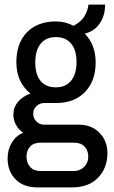

<svg xmlns="http://www.w3.org/2000/svg" viewBox="-20 -631 496 833"><path d="M348 -485Q395 -436 395 -361Q395 -280 349.5 -232.5Q304 -185 227 -184H172Q152 -184 138 -170.5Q124 -157 124 -137Q124 -118 138 -104Q152 -90 172 -90H322Q378 -90 412 -54.5Q446 -19 446 33Q446 98 405.5 140Q365 182 292 182H143Q81 182 47 146.5Q13 111 13 57Q13 18 31.5 -12.5Q50 -43 81 -55Q61 -68 49.5 -89Q38 -110 38 -134Q38 -165 58 -189Q78 -213 112 -225Q51 -275 51 -361Q51 -444 97 -491Q143 -538 223 -538Q264 -538 299 -519Q331 -536 345.5 -559Q360 -582 364 -611H436Q436 -563 412.5 -529Q389 -495 348 -485ZM133 -361Q133 -308 156 -280Q179 -252 222 -252Q265 -252 288.5 -281Q312 -310 312 -361Q312 -414 288.5 -442Q265 -470 222 -470Q179 -470 156 -441Q133 -412 133 -361ZM95 49Q95 76 111 93.5Q127 111 156 111H301Q327 111 345 93Q363 75 363 49Q363 22 347 5Q331 -12 301 -12H156Q126 -12 110.5 5Q95 22 95 49Z"/></svg>

Font: Archivo Narrow
Style: Regular
Weight: 400
Designer: Hector Gatti
Foundry: Omnibus-Type
Version: Version 1.003